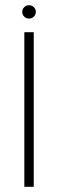

<svg xmlns="http://www.w3.org/2000/svg" viewBox="-20 -714 223 734"><path d="M73 0V-591H109V0ZM91 -643Q80 -643 72.5 -650.5Q65 -658 65 -669Q65 -679 72.5 -686.5Q80 -694 91 -694Q102 -694 109.5 -686.5Q117 -679 117 -669Q117 -658 109.5 -650.5Q102 -643 91 -643Z"/></svg>

Font: Alumni Sans ExtraLight
Style: Regular
Weight: 250
Version: Version 1.018